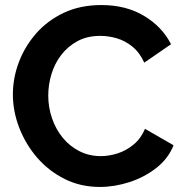

<svg xmlns="http://www.w3.org/2000/svg" viewBox="-20 -734 726 760"><path d="M381 -714Q479 -714 550.5 -671Q622 -628 657 -559L551 -486Q533 -526 504 -549.5Q475 -573 442 -582.5Q409 -592 377 -592Q325 -592 286.5 -571Q248 -550 222 -516Q196 -482 183.5 -440Q171 -398 171 -356Q171 -309 186 -265.5Q201 -222 228.5 -188.5Q256 -155 294.5 -135.5Q333 -116 379 -116Q412 -116 446 -127Q480 -138 509 -162Q538 -186 554 -224L667 -159Q646 -106 598.5 -69Q551 -32 492 -13Q433 6 375 6Q299 6 236 -25.5Q173 -57 127.5 -109.5Q82 -162 56.5 -227.5Q31 -293 31 -360Q31 -425 54.5 -487.5Q78 -550 123 -601.5Q168 -653 233 -683.5Q298 -714 381 -714Z"/></svg>

Font: YasnoRaleway
Style: Bold
Weight: 700
Designer: Matt McInerney, Pablo Impallari, Rodrigo Fuenzalida
Foundry: Matt McInerney, Pablo Impallari, Rodrigo Fuenzalida
Version: Version 4.026